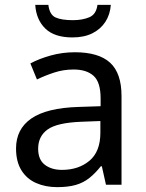

<svg xmlns="http://www.w3.org/2000/svg" viewBox="-20 -760 601 790"><path d="M288 -545Q386 -545 433 -502Q480 -459 480 -365V0H416L399 -76H395Q372 -47 347.5 -27.5Q323 -8 291.5 1Q260 10 215 10Q167 10 128.5 -7Q90 -24 68 -59.5Q46 -95 46 -149Q46 -229 109 -272.5Q172 -316 303 -320L394 -323V-355Q394 -422 365 -448Q336 -474 283 -474Q241 -474 203 -461.5Q165 -449 132 -433L105 -499Q140 -518 188 -531.5Q236 -545 288 -545ZM314 -259Q214 -255 175.5 -227Q137 -199 137 -148Q137 -103 164.5 -82Q192 -61 235 -61Q303 -61 348 -98.5Q393 -136 393 -214V-262ZM436 -740Q433 -700 413.5 -670Q394 -640 360 -623Q326 -606 278 -606Q204 -606 166.5 -642.5Q129 -679 125 -740H179Q184 -699 209 -688Q234 -677 280 -677Q319 -677 347.5 -689Q376 -701 381 -740Z"/></svg>

Font: Noto Sans Khmer UI
Style: Regular
Weight: 400
Designer: Danh Hong and the Monotype Design Team
Foundry: Monotype Imaging Inc.
Version: Version 2.002